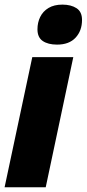

<svg xmlns="http://www.w3.org/2000/svg" viewBox="-20 -796 369 816"><path d="M-0.5 0 117.2 -553.2H291.5L174.3 0ZM222.7 -606.4Q184.1 -606.4 161.6 -621.8Q139.2 -637.2 139.2 -671.4Q139.2 -700.2 150.9 -724.1Q162.6 -748 186.3 -762.2Q210 -776.4 245.1 -776.4Q281.7 -776.4 305.2 -761.2Q328.6 -746.1 328.6 -711.4Q328.6 -665.5 301.3 -636Q273.9 -606.4 222.7 -606.4Z"/></svg>

Font: Open Sans SemiCondensed ExtraBold
Style: Italic
Weight: 800
Width: 4
Italic angle: -12°
Designer: Monotype Design Team
Foundry: Monotype Imaging Inc.
Version: Version 3.003